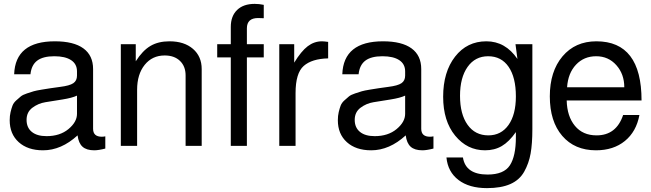

<svg xmlns="http://www.w3.org/2000/svg" viewBox="-20 -752 3358 990"><path d="M53 -369Q59 -539 263 -539Q360 -539 410 -502.5Q460 -466 460 -396V-88Q460 -47 505 -47Q514 -47 523 -49V14Q488 23 466 23Q426 23 405.5 4.5Q385 -14 380 -54Q296 23 202 23Q123 23 76.5 -19Q30 -61 30 -132Q30 -155 34.5 -174Q39 -193 44.5 -207.5Q50 -222 64 -234.5Q78 -247 87.5 -255Q97 -263 119.5 -270.5Q142 -278 154 -281.5Q166 -285 196 -290Q226 -295 240 -297Q254 -299 290 -304Q339 -310 358 -323Q377 -336 377 -362V-384Q377 -422 346.5 -442Q316 -462 260 -462Q202 -462 172 -439.5Q142 -417 137 -369ZM220 -50Q289 -50 333 -86.5Q377 -123 377 -165V-259Q352 -247 301.5 -239Q251 -231 214 -225Q177 -219 147 -196.5Q117 -174 117 -134Q117 -94 144 -72Q171 -50 220 -50Z M603 -524H680V-436Q715 -491 755.5 -515Q796 -539 854 -539Q930 -539 975 -500Q1020 -461 1020 -396V0H937V-363Q937 -410 908 -438Q879 -466 829 -466Q765 -466 726 -417.5Q687 -369 687 -289V0H603Z M1340 -524V-456H1253V0H1170V-456H1100V-524H1170V-613Q1170 -669 1202.5 -700.5Q1235 -732 1293 -732Q1316 -732 1340 -727V-658Q1321 -659 1311 -659Q1253 -659 1253 -606V-524Z M1672 -451Q1588 -449 1546 -412Q1504 -375 1504 -272V0H1420V-524H1497V-429Q1533 -488 1566.5 -513.5Q1600 -539 1640 -539Q1651 -539 1672 -536Z M1745 -369Q1751 -539 1955 -539Q2052 -539 2102 -502.5Q2152 -466 2152 -396V-88Q2152 -47 2197 -47Q2206 -47 2215 -49V14Q2180 23 2158 23Q2118 23 2097.5 4.5Q2077 -14 2072 -54Q1988 23 1894 23Q1815 23 1768.5 -19Q1722 -61 1722 -132Q1722 -155 1726.5 -174Q1731 -193 1736.5 -207.5Q1742 -222 1756 -234.5Q1770 -247 1779.5 -255Q1789 -263 1811.5 -270.5Q1834 -278 1846 -281.5Q1858 -285 1888 -290Q1918 -295 1932 -297Q1946 -299 1982 -304Q2031 -310 2050 -323Q2069 -336 2069 -362V-384Q2069 -422 2038.5 -442Q2008 -462 1952 -462Q1894 -462 1864 -439.5Q1834 -417 1829 -369ZM1912 -50Q1981 -50 2025 -86.5Q2069 -123 2069 -165V-259Q2044 -247 1993.5 -239Q1943 -231 1906 -225Q1869 -219 1839 -196.5Q1809 -174 1809 -134Q1809 -94 1836 -72Q1863 -50 1912 -50Z M2481 23Q2389 23 2327 -52.5Q2265 -128 2265 -253Q2265 -381 2326.5 -460Q2388 -539 2488 -539Q2586 -539 2648 -448L2638 -524H2725V-86Q2725 -11 2716 39.5Q2707 90 2683 133Q2659 176 2611.5 197Q2564 218 2491 218Q2399 218 2344 176Q2289 134 2282 60H2367Q2381 148 2494 148Q2578 148 2609 100.5Q2640 53 2640 -44V-71Q2605 -21 2567.5 1Q2530 23 2481 23ZM2497 -462Q2430 -462 2391 -407Q2352 -352 2352 -258Q2352 -163 2391 -108.5Q2430 -54 2498 -54Q2564 -54 2602 -107.5Q2640 -161 2640 -255Q2640 -353 2602.5 -407.5Q2565 -462 2497 -462Z M3288 -234H2902Q2904 -152 2944.5 -103Q2985 -54 3056 -54Q3158 -54 3193 -159H3277Q3261 -73 3202 -25Q3143 23 3053 23Q2943 23 2879 -51.5Q2815 -126 2815 -255Q2815 -384 2880.5 -461.5Q2946 -539 3055 -539Q3288 -539 3288 -234ZM2904 -302H3199Q3199 -370 3158 -416Q3117 -462 3054 -462Q2991 -462 2950 -418.5Q2909 -375 2904 -302Z"/></svg>

Font: ColatingCofangSans
Style: Regular
Weight: 400
Foundry: GNU
Version: Version 412.227;June 27, 2022;FontCreator 11.0.0.2412 32-bit